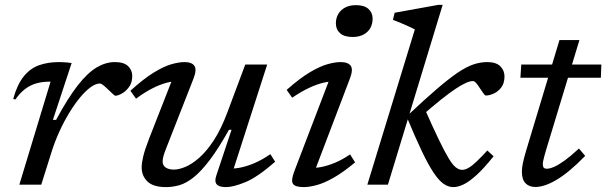

<svg xmlns="http://www.w3.org/2000/svg" viewBox="-20 -754 2476 784"><path d="M186.5 -420.5Q185.5 -420.5 184 -420.5Q182.5 -420.5 181 -420.5Q152.5 -420.5 128 -413.5Q103.5 -406.5 82.5 -390.5Q61.5 -374.5 42.5 -347.5L34 -350.5Q50.5 -409.5 77 -442.2Q103.5 -475 139.8 -487.8Q176 -500.5 221 -500.5Q229 -500.5 237.5 -500Q246 -499.5 255 -498.8Q264 -498 272.5 -496.5L196 -264.5H209Q257 -353.5 297.2 -405Q337.5 -456.5 374.5 -478.5Q411.5 -500.5 448.5 -500.5Q486.5 -500.5 503.2 -483.8Q520 -467 520 -444Q520 -417 507 -399Q494 -381 477.5 -372Q461 -363 451 -363Q448.5 -363 440.5 -370.5Q432.5 -378 422.5 -387.5Q412.5 -397.5 403 -405.2Q393.5 -413 388 -413Q371 -413 350 -397.8Q329 -382.5 306.8 -355.8Q284.5 -329 262.8 -293.2Q241 -257.5 222.2 -216.2Q203.5 -175 190 -132L148.5 0H59Z M863.5 -38 925.5 -224H915Q872 -147.5 836.8 -101Q801.5 -54.5 771.5 -30.5Q741.5 -6.5 713.8 1.8Q686 10 658 10Q606 10 582.2 -12.8Q558.5 -35.5 558.5 -70.5Q558.5 -88.5 564.8 -115.2Q571 -142 590 -191L691.5 -450L706 -421.5Q685 -423 658 -415.5Q631 -408 600.2 -392.2Q569.5 -376.5 535.5 -351L512.5 -383.5Q566 -432 607 -457.2Q648 -482.5 679.2 -491.5Q710.5 -500.5 733.5 -500.5Q763.5 -500.5 774 -484.8Q784.5 -469 769.5 -431.5L658 -147Q651.5 -131 647.8 -117.8Q644 -104.5 644 -95Q644 -78.5 656.5 -70Q669 -61.5 690 -61.5Q710 -61.5 736.8 -72.5Q763.5 -83.5 793.5 -109.8Q823.5 -136 853 -181Q882.5 -226 908 -294L981.5 -490.5H1071L925.5 -38.5L909 -66.5Q930.5 -64 958.2 -69Q986 -74 1018 -87.5Q1050 -101 1084 -124.5L1103.5 -93.5Q1031.5 -30.5 982 -10.2Q932.5 10 903 10Q874 10 864.5 -1.8Q855 -13.5 863.5 -38Z M1183 -58 1332 -447.5 1350 -421.5Q1329 -422.5 1302 -416.5Q1275 -410.5 1242.8 -395.5Q1210.5 -380.5 1173 -355L1150.5 -387Q1205.5 -435.5 1246.8 -459.8Q1288 -484 1318.5 -492.2Q1349 -500.5 1370.5 -500.5Q1401.5 -500.5 1412.2 -485.2Q1423 -470 1408.5 -432.5L1259.5 -41L1243 -69Q1265 -67 1291.5 -72Q1318 -77 1348 -89.5Q1378 -102 1409.5 -123.5L1430 -91Q1382 -51 1343.5 -29Q1305 -7 1274.2 1.5Q1243.5 10 1219.5 10Q1185.5 10 1176.2 -3.5Q1167 -17 1183 -58ZM1351.5 -658.5Q1351.5 -680 1361.2 -696.8Q1371 -713.5 1389.2 -723.2Q1407.5 -733 1433.5 -733Q1467 -733 1484.2 -717.8Q1501.5 -702.5 1501.5 -678Q1501.5 -656 1492 -639.2Q1482.5 -622.5 1464.2 -612.8Q1446 -603 1420 -603Q1386 -603 1368.8 -618.2Q1351.5 -633.5 1351.5 -658.5Z M1787.5 -734 1564 0H1480L1674 -634Q1665 -638.5 1649.5 -645.8Q1634 -653 1616.5 -660.2Q1599 -667.5 1584.5 -673L1591.5 -702L1769 -734ZM1642 -274 1645 -283Q1714 -348 1763.2 -390.2Q1812.5 -432.5 1848.2 -456.8Q1884 -481 1912.8 -490.8Q1941.5 -500.5 1970 -500.5Q2005.5 -500.5 2022.8 -483.5Q2040 -466.5 2040 -442Q2040 -414 2026.8 -396.8Q2013.5 -379.5 1995.8 -371.8Q1978 -364 1964 -364Q1960 -364 1953.8 -373Q1947.5 -382 1939 -394.5Q1931.5 -407 1924.2 -415Q1917 -423 1911 -423Q1900 -423 1883.2 -415.8Q1866.5 -408.5 1841 -391.8Q1815.5 -375 1779.8 -346.5Q1744 -318 1695 -275L1713.5 -311Q1748 -233 1771.8 -184Q1795.5 -135 1811.8 -108Q1828 -81 1841 -70.8Q1854 -60.5 1867 -60.5Q1879.5 -60.5 1894 -69Q1908.5 -77.5 1927.2 -95.5Q1946 -113.5 1970 -139.5L1995.5 -116Q1956.5 -67 1926.2 -39.5Q1896 -12 1873 -1Q1850 10 1831 10Q1810.5 10 1791.2 -3.5Q1772 -17 1750.5 -49Q1729 -81 1702.8 -136Q1676.5 -191 1642 -274Z M2105 -436.5 2108.5 -490.5H2435.5L2433.5 -436.5ZM2209.5 -140.5Q2205.5 -127.5 2202.8 -116.8Q2200 -106 2198.2 -97.8Q2196.5 -89.5 2196.5 -84.5Q2196.5 -73 2200.5 -69Q2204.5 -65 2213 -65Q2224.5 -65 2242.2 -72.5Q2260 -80 2285.2 -98.2Q2310.5 -116.5 2344 -147.5L2369.5 -117.5Q2337 -84 2308 -59.8Q2279 -35.5 2253.5 -20.2Q2228 -5 2206.2 2.2Q2184.5 9.5 2166 9.5Q2140.5 9.5 2125.8 -5.8Q2111 -21 2111 -53Q2111 -67 2115 -87.5Q2119 -108 2129 -141L2264.5 -590.5H2346Z"/></svg>

Font: Newsreader 9pt
Style: Italic
Weight: 400
Italic angle: -17°
Designer: Hugues Gentile
Foundry: Production Type
Version: Version 1.003